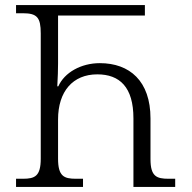

<svg xmlns="http://www.w3.org/2000/svg" viewBox="-20 -734 753 754"><path d="M43 0H306V-32H278C231 -32 208 -42 208 -111V-265C208 -375 266 -442 362 -442C450 -442 504 -392 504 -269V0H668V-32H642C595 -32 571 -41 571 -109V-269C571 -416 489 -486 372 -486C298 -486 233 -449 209 -395H205C207 -430 208 -461 208 -485V-673H549V-714H43V-682H70C126 -682 140 -665 140 -603V-111C140 -42 117 -32 70 -32H43Z"/></svg>

Font: Noto Serif Georgian Light
Style: Regular
Weight: 300
Designer: Monotype Design Team, Akaki Razmadze
Foundry: Google LLC
Version: Version 2.003